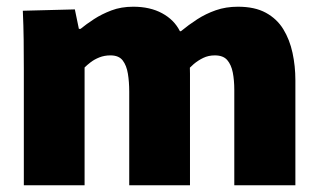

<svg xmlns="http://www.w3.org/2000/svg" viewBox="-20 -552 951 572"><path d="M51 -343Q51 -392 50.5 -433.5Q50 -475 48 -520L203 -524L215 -466H220Q237 -480 260 -495Q283 -510 312 -521Q341 -532 377 -532Q427 -532 463 -512.5Q499 -493 516 -459H519Q542 -478 567.5 -494.5Q593 -511 623 -521.5Q653 -532 689 -532Q739 -532 772 -514Q805 -496 824 -465Q843 -434 851.5 -394.5Q860 -355 860 -313V0H678V-284Q678 -313 673.5 -336Q669 -359 657 -373Q645 -387 620 -387Q601 -387 585.5 -379.5Q570 -372 557 -361Q544 -350 535 -338L545 -385Q546 -353 546 -332.5Q546 -312 546 -282V0H365V-279Q365 -308 361 -332.5Q357 -357 345.5 -372Q334 -387 309 -387Q291 -387 276 -381Q261 -375 250 -366.5Q239 -358 232 -351V0H51Z"/></svg>

Font: Murecho Thin ExtraBold
Style: Regular
Weight: 800
Version: Version 1.010